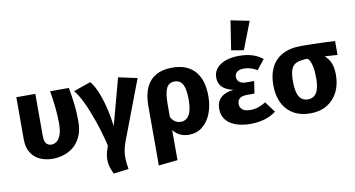

<svg xmlns="http://www.w3.org/2000/svg" viewBox="-95 -1098 2908 1572"><g transform="rotate(-10 1358.5 -312.0)"><path d="M337.8 -531.4H493.7Q505.1 -470.7 513.9 -400.7Q522.8 -330.8 522.8 -248.2Q522.8 -177.2 500.6 -126.7Q478.4 -76.2 441 -44.3Q403.6 -12.4 357.3 2.3Q311 17 263.4 17Q208.2 17 161.1 -3.6Q114.1 -24.3 85.5 -67.9Q57 -111.6 57 -180.4V-531.4H215V-182.8Q215 -137.2 230.9 -118.3Q246.8 -99.4 274.9 -99.4Q296.8 -99.4 317.2 -114.1Q337.6 -128.8 351 -164.3Q364.4 -199.9 364.4 -260.5Q364.4 -322.1 357.2 -391.9Q349.9 -461.7 337.8 -531.4Z M531.5 -498.2 674.6 -548Q692.6 -526.8 710.3 -493.3Q728 -459.8 744.8 -412.3Q761.6 -364.9 776.3 -302.4Q791.1 -239.9 801.5 -160.2L905.6 -547.3L1062.1 -513.4L877.7 -27.6Q862.5 12.5 855.5 47.3Q848.6 82.1 849.8 119.6Q851 157 859.6 207L733.7 222.8Q713.7 181.6 706 146Q698.4 110.4 703.8 72.3Q709.2 34.2 726.5 -11.9Q697.4 -130.2 664.3 -225.1Q631.3 -320.1 597.7 -389.5Q564.1 -458.9 531.5 -498.2Z M1354.5 -548.3Q1477 -548.3 1542 -476.8Q1607 -405.3 1607 -267.1Q1607 -187.5 1581.7 -123Q1556.3 -58.4 1509 -20.7Q1461.8 17 1396.3 17Q1352.4 17 1315.5 -2.5Q1278.5 -22 1249.4 -71.8L1256.1 -174.4Q1273.9 -133.2 1296.9 -116.1Q1320 -99.1 1350 -99.1Q1393.1 -99.1 1418.2 -138.5Q1443.3 -177.8 1443.3 -265.2Q1443.3 -331.3 1432.4 -367.7Q1421.5 -404.1 1401.8 -418.7Q1382.2 -433.4 1355.3 -433.4Q1306.4 -433.4 1286.7 -392Q1267 -350.5 1267 -260.4V205.1L1109 221.7V-274.7Q1109 -363.1 1136 -423.9Q1163 -484.6 1217.5 -516.5Q1272.1 -548.3 1354.5 -548.3Z M1910.7 -548.3Q1969.8 -548.3 2017.2 -534.4Q2064.5 -520.5 2106 -488.1L2041.5 -406.4Q2013.8 -422.4 1987.5 -430.7Q1961.1 -439 1928.5 -439Q1895.4 -439 1875.8 -424.4Q1856.2 -409.8 1856.2 -383Q1856.2 -356.7 1875.2 -340.4Q1894.2 -324.1 1931 -324.1H1997.6L1982.2 -222.2H1923.7Q1878.2 -222.2 1859 -206Q1839.8 -189.9 1839.8 -159.7Q1839.8 -130.7 1861.4 -113.2Q1882.9 -95.6 1927.9 -95.6Q1960.6 -95.6 1990.9 -105.4Q2021.1 -115.3 2055.9 -136L2121.9 -46.9Q2083 -16.6 2028.3 0.2Q1973.6 17 1908 17Q1840.8 17 1788.2 -1.5Q1735.6 -20 1705.8 -56.8Q1676.1 -93.5 1676.1 -147Q1676.1 -208.3 1712.6 -241.4Q1749.1 -274.6 1818.1 -282.9Q1756.3 -295.7 1726.4 -326.3Q1696.5 -357 1696.5 -403.7Q1696.5 -471.3 1755.4 -509.8Q1814.3 -548.3 1910.7 -548.3ZM1855.7 -604.1 1893.3 -846.9 2047.2 -815.8 1958.7 -586.9Z M2707 -531.4V-415.6L2556.8 -425.6L2461.3 -427.3Q2404.1 -427.3 2370.7 -414.1Q2337.4 -401 2323.6 -366Q2309.8 -331 2309.8 -265.5Q2309.8 -177.4 2334 -138.4Q2358.1 -99.4 2406 -99.4Q2454.6 -99.4 2478.4 -138.6Q2502.2 -177.8 2502.2 -259Q2502.2 -319.6 2493.8 -357.2Q2485.4 -394.8 2471.4 -415.5Q2457.4 -436.1 2440.4 -446.5L2564.8 -448.5Q2611.5 -423.1 2638.7 -378.6Q2665.9 -334.2 2665.9 -259Q2665.9 -177.4 2634.7 -115.2Q2603.4 -53 2545.3 -18Q2487.2 17 2406 17Q2285.3 17 2215.7 -57.7Q2146.1 -132.4 2146.1 -266.1Q2146.1 -349.2 2176.6 -410.3Q2207.1 -471.5 2269.6 -505.7Q2332 -539.8 2428.5 -539.8Q2476 -539.8 2523.7 -538.5Q2571.3 -537.2 2617.8 -535.6Q2664.3 -534 2707 -531.4Z"/></g></svg>

Font: Fira Sans Variable
Style: Regular
Weight: 400
Designer: Carrois Corporate & Edenspiekermann AG
Foundry: Carrois Corporate GbR & Edenspiekermann AG
Version: Version 4.202